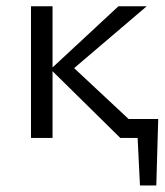

<svg xmlns="http://www.w3.org/2000/svg" viewBox="-20 -434 519 604"><path d="M420.3 149.5 410 -59.6H477.7L471.7 149.5ZM382.4 -59.6H457.7V0H382.4ZM358.5 0 139.1 -216.1 352.5 -414.2H441.4L187.2 -197.5V-244L448.4 0ZM77.5 0V-414.2H145.3V0Z"/></svg>

Font: Ysabeau
Style: Bold
Weight: 700
Designer: Christian Thalmann (Catharsis Fonts)
Version: Version 2.000;gftools[0.9.27.dev2+g8671c4b]